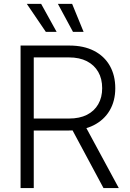

<svg xmlns="http://www.w3.org/2000/svg" viewBox="-20 -960 663 980"><path d="M85 0V-727.5H334Q407.7 -727.5 460.2 -700.4Q512.7 -673.3 540.5 -624.3Q568.4 -575.2 568.4 -509.8Q568.4 -444.8 539.8 -396.2Q511.2 -347.7 458.3 -320.8Q405.3 -293.9 332 -293.9H122.1V-355H332.5Q386.2 -355 423.8 -374Q461.4 -393.1 481.4 -428Q501.5 -462.9 501.5 -509.8Q501.5 -558.1 481.4 -593Q461.4 -627.9 423.6 -647.5Q385.7 -667 331.5 -667H152.3V0ZM508.3 0 332 -328.6H408.7L586.4 0ZM352.5 -797.4 275.4 -940.4H348.1L406.7 -797.4ZM213.9 -797.4 116.7 -940.4H189.9L269 -797.4Z"/></svg>

Font: Inter 24pt Light
Style: Regular
Weight: 300
Designer: Rasmus Andersson
Foundry: rsms
Version: Version 4.001;git-66647c0bb